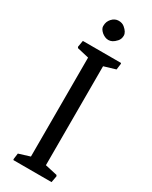

<svg xmlns="http://www.w3.org/2000/svg" viewBox="-234 -965 801 1014"><g transform="rotate(30 166.5 -458.0)"><path d="M53.2 -41.5 121.1 -62.5V-666L49.8 -682.6L46.4 -689L53.2 -728.5H285.6L287.6 -724.1L282.7 -687L212.4 -666V-62.5L286.6 -45.9L290 -39.1L282.7 0H50.8L48.3 -4.4ZM126 -816.4Q106.9 -833.5 106.9 -849.9Q106.9 -866.2 111.3 -876.7Q115.7 -887.2 123.5 -896Q141.1 -915.5 164.6 -915.5Q186.5 -915.5 200.7 -903.3Q226.6 -881.8 226.6 -860.4Q226.6 -839.4 213.6 -825.2Q200.7 -811 189.5 -805.4Q178.2 -799.8 167 -799.8Q155.8 -799.8 145.3 -804.4Q134.8 -809.1 126 -816.4Z"/></g></svg>

Font: Trykker
Style: Regular
Weight: 400
Designer: Magnus Gaarde
Foundry: Magnus Gaarde
Version: Version 1.001